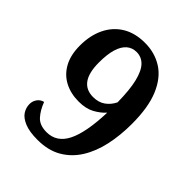

<svg xmlns="http://www.w3.org/2000/svg" viewBox="-205 -844 974 974"><g transform="rotate(45 281.5 -357.0)"><path d="M229 10Q171 10 136 -4.5Q101 -19 86.5 -41.5Q72 -64 72 -90Q72 -111 84 -128Q96 -145 117 -150Q133 -107 158.5 -78.5Q184 -50 234 -50Q306 -50 341.5 -120.5Q377 -191 382 -338Q360 -313 325.5 -294Q291 -275 240 -275Q182 -275 137.5 -298.5Q93 -322 68 -368Q43 -414 43 -481Q43 -553 69.5 -608Q96 -663 146 -693.5Q196 -724 267 -724Q338 -724 393 -689Q448 -654 479.5 -579.5Q511 -505 511 -386Q511 -304 495.5 -232.5Q480 -161 446 -106.5Q412 -52 358.5 -21Q305 10 229 10ZM275 -343Q314 -343 340.5 -362Q367 -381 382 -412Q381 -501 367.5 -556Q354 -611 329.5 -636Q305 -661 270 -661Q239 -661 217 -642Q195 -623 183.5 -585Q172 -547 172 -488Q172 -415 198 -379Q224 -343 275 -343Z"/></g></svg>

Font: Noto Rashi Hebrew SemiBold
Style: Regular
Weight: 600
Version: Version 1.006